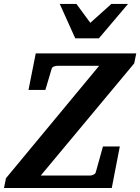

<svg xmlns="http://www.w3.org/2000/svg" viewBox="-41 -937 699 957"><path d="M627.9 -621.1 162.1 -62H408.2Q415.5 -62 424.6 -66.2Q433.6 -70.3 436 -77.1L472.2 -207H556.2L516.1 0H-21L-11.2 -48.8L453.1 -608.9H245.1Q237.3 -608.9 228.3 -605.7Q219.2 -602.5 216.8 -595.2L185.1 -488.8H101.1L137.2 -670.9H638.2ZM452.1 -746.1H334L256.8 -917.5H339.8L409.2 -823.2L514.2 -917.5H597.2Z"/></svg>

Font: Charis SIL Viet
Style: Bold Italic
Weight: 700
Italic angle: -11°
Foundry: SIL International
Version: Version 5.000